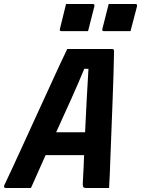

<svg xmlns="http://www.w3.org/2000/svg" viewBox="-50 -948 711 968"><path d="M106 0H-19Q-34 0 -28 -15Q-15 -42 9.5 -94.5Q34 -147 64.5 -214Q95 -281 128 -353Q161 -425 192.5 -493.5Q224 -562 249 -616.5Q274 -671 289 -701H516Q525 -701 525 -690Q523 -576 517.5 -436.5Q512 -297 506 -137Q505 -104 503.5 -69.5Q502 -35 500 0H385Q373 0 369.5 -6Q366 -12 368 -37Q370 -71 371.5 -103.5Q373 -136 374 -166H180Q163 -128 144.5 -86.5Q126 -45 106 0ZM375 -601Q345 -529 310.5 -452Q276 -375 233 -281H379Q383 -366 387 -443.5Q391 -521 396 -601ZM283 -928H417Q428 -928 426 -917L394 -791H260Q249 -791 252 -802ZM498 -928H632Q643 -928 641 -917L608 -791H474Q463 -791 466 -802Z"/></svg>

Font: Recursive Mn Lnr St
Style: Bold Italic
Weight: 700
Italic angle: -15°
Monospace: yes
Version: Version 1.079;hotconv 1.0.112;makeotfexe 2.5.65598; ttfautoh